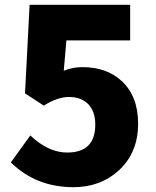

<svg xmlns="http://www.w3.org/2000/svg" viewBox="-20 -764 649 798"><path d="M25 -89 106 -201Q181 -130 259 -130Q376 -130 376 -246Q376 -301 346 -332Q316 -361 267 -361Q219 -361 162 -325L84 -376L103 -744H521V-596H256L245 -470Q282 -485 322 -485Q423 -485 485 -428Q554 -365 554 -250Q554 -129 473 -55Q397 14 285 14Q130 14 25 -89Z"/></svg>

Font: KaiGen Gothic KR Heavy
Style: Heavy
Weight: 900
Designer: Ryoko NISHIZUKA  (kana & ideographs); Paul D. Hunt (Latin, Greek & Cyrillic); Wenlong ZHANG  (bopomofo); Sandoll Communi
Foundry: Adobe Systems Incorporated
Version: Version 1.002 March 28, 2018